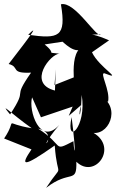

<svg xmlns="http://www.w3.org/2000/svg" viewBox="-31 -826 590 933"><path d="M494 -331C506 -386 452 -473 476 -470C576 -431 450 -498 416 -572L499 -630C374 -685 350 -650 458 -660C442 -633 333 -823 265 -805C292 -646 255 -636 106 -657C159 -710 125 -662 11 -515C67 -501 16 -468 120 -473C22 -333 111 -411 18 -270C-39 -339 24 -273 123 -203C-27 -227 60 -258 -11 -153L122 -100C69 -22 73 -5 235 -119C248 61 282 -48 193 87C309 -4 343 71 340 -40C430 47 544 -108 424 -180C508 -173 564 -327 431 -371ZM364 -316C347 -274 360 -218 366 -365C392 -207 286 -114 317 -257C341 -66 330 -66 326 -140C221 -86 285 -118 154 -201C278 -171 115 -48 257 -219C163 -114 106 -290 125 -353L168 -256L322 -308L303 -263ZM271 -623C268 -634 341 -542 382 -603C294 -585 340 -385 330 -358C374 -522 445 -365 388 -474L234 -413L240 -489L236 -386C98 -421 216 -567 259 -565C183 -575 251 -557 186 -610Z"/></svg>

Font: Asimov Silicon
Style: Regular
Weight: 400
Designer: Google
Version: Version 2.000980; 2014